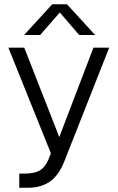

<svg xmlns="http://www.w3.org/2000/svg" viewBox="-20 -724 554 902"><path d="M225.5 -704H294.5L427 -559.5H352L261 -665.5L168.5 -559.5H93ZM70.5 91.5H96Q141.5 91.5 166.8 76.8Q192 62 207.5 25.5L219 -4L19.5 -500H94L258.5 -80L419 -500H493L283 32Q256 101 213.8 129.5Q171.5 158 113 158H70.5Z"/></svg>

Font: Overused Grotesk Book
Style: Regular
Weight: 375
Version: Version 0.004